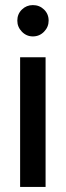

<svg xmlns="http://www.w3.org/2000/svg" viewBox="-20 -734 258 754"><path d="M59 0V-509H159V0ZM109 -591Q84 -591 66 -609.5Q48 -628 48 -653Q48 -679 66 -696.5Q84 -714 109 -714Q135 -714 153 -696.5Q171 -679 171 -653Q171 -628 153 -609.5Q135 -591 109 -591Z"/></svg>

Font: Red Hat Display SemiBold
Style: Regular
Weight: 600
Designer: Pentagram, MCKL
Foundry: Pentagram, MCKL
Version: Version 1.023